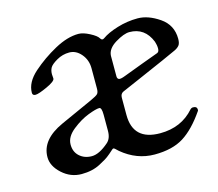

<svg xmlns="http://www.w3.org/2000/svg" viewBox="-71 -502 685 603"><g transform="rotate(-15 272.0 -200.0)"><path d="M116 -313 117 -299Q117 -290 88.5 -277Q60 -264 50 -264Q40 -264 40 -273Q40 -307 74.5 -337.5Q109 -368 151 -391Q193 -414 229 -414Q244 -414 265 -403Q286 -392 291 -383Q296 -374 304 -380Q322 -393 354.5 -403Q387 -413 421 -413Q455 -413 491.5 -388Q528 -363 528 -318Q528 -303 522.5 -296.5Q517 -290 507.5 -285.5Q498 -281 461 -264.5Q424 -248 376.5 -227.5Q329 -207 319 -202.5Q309 -198 309 -185V-129Q309 -46 397 -46Q466 -46 508 -94Q512 -98 517 -98Q530 -98 530 -87Q530 -84 529 -83Q494 -32 457.5 -9Q421 14 363 14Q305 14 257 -26Q245 -38 242.5 -38Q240 -38 237.5 -35.5Q235 -33 225 -24.5Q215 -16 207.5 -11.5Q200 -7 187 0Q161 14 125.5 14Q90 14 62.5 -11Q35 -36 35 -65Q35 -122 108 -155L212 -202Q232 -211 236.5 -216Q241 -221 241 -233V-299Q241 -326 224.5 -345.5Q208 -365 186 -365Q164 -365 145 -354Q126 -343 121 -334Q116 -325 116 -313ZM310 -321V-254Q310 -247 315 -244.5Q320 -242 336.5 -248.5Q353 -255 399 -272Q445 -289 452 -291.5Q459 -294 459 -305Q459 -316 455 -328Q435 -378 385 -378Q367 -378 339 -361Q311 -344 310 -321ZM226 -59Q240 -71 240 -96V-148Q240 -172 232 -172Q221 -172 195 -162Q169 -152 142.5 -131Q116 -110 115.5 -85.5Q115 -61 131 -46.5Q147 -32 171 -32Q195 -32 226 -59Z"/></g></svg>

Font: EB Garamond
Style: Regular
Weight: 400
Version: Version 0.012